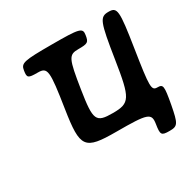

<svg xmlns="http://www.w3.org/2000/svg" viewBox="-188 -903 1271 1266"><g transform="rotate(-30 447.5 -270.0)"><path d="M225 -299C183 -27 203 0 444 0C684 0 707 8 695 86C683 163 688 171 751 171C813 171 821 158 846 27C870 -105 868 -118 824 -118C779 -118 779 -145 821 -415C863 -684 860 -711 794 -711C727 -711 716 -684 674 -415C632 -145 615 -118 486 -118C357 -118 347 -140 381 -358C415 -575 425 -597 498 -597C571 -597 579 -602 587 -654C595 -706 574 -711 362 -711C149 -711 126 -706 118 -654C110 -602 116 -597 190 -597C264 -597 267 -570 225 -299Z"/></g></svg>

Font: Asimov Print
Style: AIt
Weight: 500
Designer: Google
Version: Version 2.000980: 2014